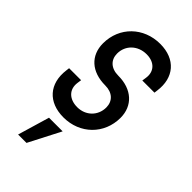

<svg xmlns="http://www.w3.org/2000/svg" viewBox="-241 -621 905 905"><g transform="rotate(45 212.0 -168.0)"><path d="M174 12C284 12 366 -69 366 -177C366 -257 309 -310 218 -310C169 -310 140 -338 140 -380C140 -435 183 -476 241 -476C295 -476 325 -442 317 -394L314 -374H395L397 -390C411 -489 354 -556 252 -556C142 -556 59 -476 59 -367C59 -286 115 -234 207 -234C255 -234 284 -206 284 -164C284 -109 242 -68 186 -68C133 -68 99 -100 106 -150L109 -171H29L27 -154C14 -54 72 12 174 12ZM80 220H136L218 61H127Z"/></g></svg>

Font: Mohave
Style: Italic
Weight: 400
Italic angle: -8°
Designer: Gumpita Rahayu
Foundry: Tokotype
Version: Version 2.002;PS 002.002;hotconv 1.0.88;makeotf.lib2.5.64775